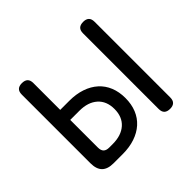

<svg xmlns="http://www.w3.org/2000/svg" viewBox="-140 -715 880 880"><g transform="rotate(-45 300.0 -275.0)"><path d="M139 -346H198Q242 -346 277.5 -334Q313 -322 338 -299.5Q363 -277 376 -245Q389 -213 389 -173Q389 -133 376 -101Q363 -69 338 -46.5Q313 -24 277.5 -12Q242 0 198 0H139Q101 0 82.5 -18.5Q64 -37 64 -75V-520Q64 -539 73.5 -548Q83 -557 101 -557Q120 -557 129.5 -548Q139 -539 139 -520ZM139 -102Q139 -83 148 -74Q157 -65 176 -65H198Q254 -65 286 -93.5Q318 -122 318 -173Q318 -224 286 -252.5Q254 -281 198 -281H139ZM536 -30Q536 -11 526.5 -2Q517 7 499 7Q480 7 470.5 -2Q461 -11 461 -30V-520Q461 -539 470.5 -548Q480 -557 499 -557Q517 -557 526.5 -548Q536 -539 536 -520Z"/></g></svg>

Font: Maple Mono Normal NL Light
Style: Regular
Weight: 300
Monospace: yes
Designer: subframe7536
Version: Version 7.000